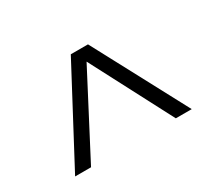

<svg xmlns="http://www.w3.org/2000/svg" viewBox="-82 -884 730 658"><g transform="rotate(-30 283.0 -555.0)"><path d="M52 -370 248.5 -740H316.5L513.5 -370H450.5L274.5 -707H291L115 -370Z"/></g></svg>

Font: Encode Sans Condensed Thin Light
Style: Regular
Weight: 300
Version: Version 3.002